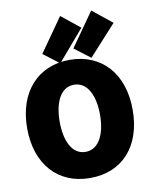

<svg xmlns="http://www.w3.org/2000/svg" viewBox="-106 -1077 998 1186"><g transform="rotate(-10 393.5 -484.0)"><path d="M694 -345C694 -118 567 25 363 25C162 25 32 -118 32 -345C32 -572 164 -716 363 -716C564 -716 694 -572 694 -345ZM490 -350C490 -469 448 -560 363 -560C278 -560 237 -468 237 -350C237 -231 278 -139 363 -139C448 -139 490 -231 490 -350ZM353 -993 470 -899 304 -705 204 -781ZM548 -993 671 -894 499 -705 399 -781Z"/></g></svg>

Font: Repo Black
Style: Regular
Weight: 900
Designer: Stefan Peev
Foundry: Context Ltd
Version: Version 1.502